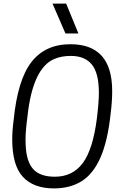

<svg xmlns="http://www.w3.org/2000/svg" viewBox="-20 -1037 689 1068"><path d="M416 -851ZM416 -851H344L272 -1017H348ZM280 11Q167 11 107.5 -53Q48 -117 48 -262Q48 -311 56 -370Q78 -593 155 -692Q232 -791 372 -791Q604 -791 604 -531Q604 -472 596 -410Q580 -256 540 -163.5Q500 -71 435.5 -30Q371 11 280 11ZM285 -54Q384 -54 440.5 -130Q497 -206 519 -379Q530 -469 530 -521Q530 -630 491 -678Q452 -726 374 -726Q322 -726 282 -709Q162 -658 133 -391Q122 -309 122 -260L123 -227Q127 -138 165 -96Q203 -54 285 -54Z"/></svg>

Font: Tanohe Sans
Style: Italic
Weight: 400
Designer: Village Type and Design LLC & Cristiano Sobral
Foundry: Cooper Hewitt Smithsonian Design Museum
Version: Version 1.00;September 29, 2021;FontCreator 13.0.0.2655 64-b